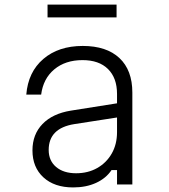

<svg xmlns="http://www.w3.org/2000/svg" viewBox="-20 -807 740 840"><path d="M468 -63Q444 -27 400.5 -7Q357 13 300 13Q218 13 170 -31Q122 -75 122 -149Q122 -219 166 -264.5Q210 -310 290 -323L492 -355V-396Q492 -466 452.5 -505Q413 -544 341 -544Q266 -544 217.5 -503.5Q169 -463 160 -393H95Q103 -492 169.5 -549Q236 -606 342 -606Q446 -606 502.5 -553Q559 -500 559 -402V0H492V-63ZM193 -151Q193 -104 225.5 -76.5Q258 -49 313 -49Q365 -49 405.5 -72Q446 -95 469 -135.5Q492 -176 492 -229V-293L305 -264Q193 -246 193 -151ZM188 -731V-787H490V-731Z"/></svg>

Font: Martian Mono ExtraLight
Style: Regular
Weight: 200
Monospace: yes
Designer: Roman Shamin
Foundry: Evil Martians
Version: Version 1.000; ttfautohint (v1.8.4.7-5d5b)